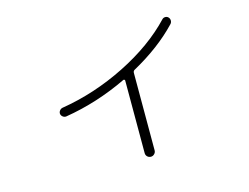

<svg xmlns="http://www.w3.org/2000/svg" viewBox="-88 -720 1175 906"><g transform="rotate(-15 500.0 -267.5)"><path d="M209 -245.1Q200.2 -244.1 192.9 -249.5Q185.5 -254.9 183.6 -263.7Q182.6 -272.5 188 -279.8Q193.4 -287.1 202.1 -289.1Q364.3 -315.4 516.6 -391.6Q668.9 -467.8 766.6 -571.3Q772.5 -577.1 781.2 -577.1Q790 -577.1 795.9 -571.3Q802.7 -564.5 802.7 -554.7Q802.7 -544.9 795.9 -538.1Q710 -447.3 577.1 -374Q570.3 -370.1 570.3 -360.4V17.6Q570.3 27.3 563 34.7Q555.7 42 545.9 42Q536.1 42 528.8 35.2Q521.5 28.3 521.5 17.6V-336.9Q521.5 -339.8 518.6 -341.3Q515.6 -342.8 513.7 -341.8Q365.2 -270.5 209 -245.1Z"/></g></svg>

Font: Rounded Mgen+ 1mn light
Style: Regular
Weight: 200
Designer: [Source Han Sans]
Ryoko NISHIZUKA  (kana & ideographs); Paul D. Hunt (Latin, Greek & Cyrillic); Wenlong ZHANG  (bopomofo
Version: Version 1.059.20150602